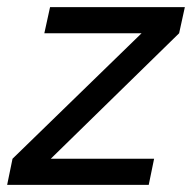

<svg xmlns="http://www.w3.org/2000/svg" viewBox="-41 -517 537 537"><path d="M-21 0 -6 -73 355 -424H83L99 -497H476L460 -424L101 -73H390L375 0Z"/></svg>

Font: Atkinson Hyperlegible
Style: Italic
Weight: 400
Italic angle: -12°
Designer: Elliott Scott, Megan Eiswerth, Linus Boman, Theodore Petrosky
Foundry: Braille Institute
Version: Version 1.006; ttfautohint (v1.8.3)